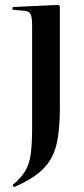

<svg xmlns="http://www.w3.org/2000/svg" viewBox="-20 -540 346 789"><path d="M37 229 32 220Q66 192 83.5 163Q101 134 106.5 92Q112 50 112 -17V-434Q112 -470 105.5 -482.5Q99 -495 77 -496L31 -500L32 -511L219 -520L226 -515V-91Q226 -3 211.5 56Q197 115 156 155.5Q115 196 37 229Z"/></svg>

Font: Literata 72pt Medium
Style: Regular
Weight: 500
Designer: Latin by Veronika Burian and Jose Scaglione. Greek by Irene Vlachou. Cyrillic by Vera Evstafieva.
Foundry: TypeTogether
Version: Version 3.002